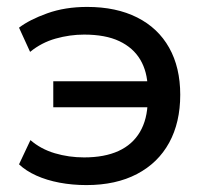

<svg xmlns="http://www.w3.org/2000/svg" viewBox="-20 -526 607 555"><path d="M230 9Q189 9 152 2Q115 -5 85 -18.5Q55 -32 35 -51L68 -121Q98 -95 138.5 -83Q179 -71 223 -71Q282 -71 322.5 -89.5Q363 -108 384.5 -144.5Q406 -181 407 -234L416 -216H134V-291H416L407 -271Q406 -319 385.5 -353.5Q365 -388 325 -407Q285 -426 223 -426Q182 -426 141 -414.5Q100 -403 67 -376L35 -446Q65 -469 116.5 -487.5Q168 -506 232 -506Q316 -506 376.5 -475.5Q437 -445 469 -388Q501 -331 501 -252Q501 -172 469 -113.5Q437 -55 376 -23Q315 9 230 9Z"/></svg>

Font: Nunito Sans 7pt Medium
Style: Regular
Weight: 500
Designer: Vernon Adams
Foundry: Vernon Adams
Version: Version 3.101;gftools[0.9.27]